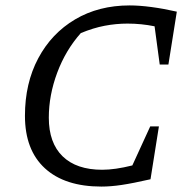

<svg xmlns="http://www.w3.org/2000/svg" viewBox="-20 -679 699 708"><path d="M354 9Q219 9 145.5 -58.5Q72 -126 72 -252Q72 -372 121 -464Q170 -556 257 -607.5Q344 -659 458 -659Q494 -659 539 -653Q584 -647 632 -636L601 -441H569L550 -582Q501 -592 450 -592Q408 -592 366 -584Q324 -576 278 -557Q222 -494 191 -411Q160 -328 160 -245Q160 -152 211 -102.5Q262 -53 357 -53Q404 -53 468 -69L534 -213H566L535 -18Q469 -3 428.5 3Q388 9 354 9Z"/></svg>

Font: Piazzolla SC
Style: Italic
Weight: 400
Italic angle: -11.3°
Designer: Juan Pablo del Peral
Foundry: Huerta Tipografica
Version: Version 1.330